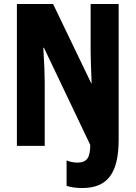

<svg xmlns="http://www.w3.org/2000/svg" viewBox="-20 -800 682 966"><path d="M394 146C522 146 577 70 577 -98V-780H436V-545C436 -513 438 -458 441 -381H439L247 -780H65V-66H205V-387C205 -418 203 -478 198 -560H201L434 -71C434 -12 421 18 370 18C349 18 331 14 315 7V135C339 143 366 146 394 146Z"/></svg>

Font: Noto Sans Malayalam UI ExtraCondensed ExtraBold
Style: Regular
Weight: 800
Width: 2
Designer: Jelle Bosma - Monotype Design Team
Foundry: Monotype Imaging Inc.
Version: Version 2.104